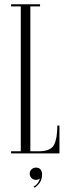

<svg xmlns="http://www.w3.org/2000/svg" viewBox="-20 -720 323 901"><path d="M32 0V-10H77.5V-690H32V-700H168V-690H122.5V-10H160.5Q218 -10 233.5 -40Q249 -70 249 -131H259V0ZM141.5 161 138 155Q149.5 149.5 157.2 139Q165 128.5 167 118.5Q158.5 124 148.5 124Q136 124 127.8 115.5Q119.5 107 119.5 95Q119.5 82.5 128.2 74.5Q137 66.5 149 66.5Q163.5 66.5 170.5 75.8Q177.5 85 177.5 97Q177.5 122 166.2 137.8Q155 153.5 141.5 161Z"/></svg>

Font: Imbue 100pt ExtraLight
Style: Regular
Weight: 200
Designer: Tyler Finck
Foundry: Etcetera Type Company
Version: Version 1.102; ttfautohint (v1.8.3)